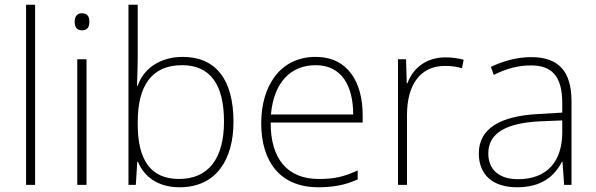

<svg xmlns="http://www.w3.org/2000/svg" viewBox="-20 -780 2513 810"><path d="M128 0V-760H90V0Z M325 -724C304 -724 295 -709 295 -688C295 -667 304 -652 325 -652C350 -652 357 -667 357 -688C357 -709 350 -724 325 -724ZM345 -530H306V0H345Z M561 -535V-760H522V0H553L559 -97H562C588 -35 645 10 738 10C893 10 965 -108 965 -266C965 -446 889 -540 751 -540C653 -540 584 -488 561 -418H558C559 -449 561 -501 561 -535ZM748 -505C866 -505 925 -425 925 -267C925 -112 860 -25 735 -25C615 -25 561 -106 561 -256V-265C561 -417 619 -505 748 -505Z M1312 -540C1160 -540 1082 -415 1082 -260C1082 -100 1160 10 1323 10C1389 10 1437 0 1489 -23V-61C1428 -33 1389 -25 1324 -25C1193 -25 1121 -110 1122 -263H1510V-294C1510 -434 1447 -540 1312 -540ZM1312 -505C1419 -505 1470 -421 1470 -297H1123C1135 -432 1206 -505 1312 -505Z M1859 -538C1776 -538 1721 -490 1699 -429H1696L1693 -530H1659V0H1697V-295C1697 -421 1752 -502 1857 -502C1885 -502 1906 -499 1929 -492L1936 -528C1913 -534 1888 -538 1859 -538Z M2221 -539C2160 -539 2102 -522 2051 -498L2063 -464C2118 -491 2166 -504 2220 -504C2308 -504 2352 -459 2352 -345V-305L2252 -299C2091 -291 2000 -238 2000 -133C2000 -44 2057 10 2161 10C2266 10 2319 -37 2351 -98H2353L2360 0H2391V-353C2391 -482 2334 -539 2221 -539ZM2256 -268 2352 -272V-219C2351 -101 2290 -24 2165 -24C2086 -24 2040 -64 2040 -133C2040 -221 2120 -261 2256 -268Z"/></svg>

Font: Noto Sans Cherokee ExtraLight
Style: Regular
Weight: 200
Designer: Monotype Design Team
Foundry: Monotype Imaging Inc.
Version: Version 2.001